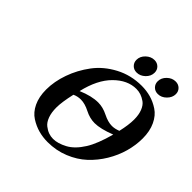

<svg xmlns="http://www.w3.org/2000/svg" viewBox="-226 -1095 1317 1317"><g transform="rotate(45 432.5 -436.5)"><path d="M159.2 -226.1Q159.2 -304.2 188.5 -387.2Q217.8 -470.2 272 -542.7Q326.2 -615.2 413.6 -661.6Q501 -708 605 -708Q650.9 -708 692.9 -696.5Q734.9 -685.1 775.4 -658.4Q815.9 -631.8 840.6 -579.8Q865.2 -527.8 865.2 -457Q865.2 -392.1 846.7 -325.4Q828.1 -258.8 790.5 -196.3Q752.9 -133.8 700.9 -85.4Q648.9 -37.1 576.4 -7.6Q503.9 22 420.9 22Q375 22 332.5 10.5Q290 -1 249 -27.1Q208 -53.2 183.6 -104.2Q159.2 -155.3 159.2 -226.1ZM295.9 -189Q295.9 -140.1 308.8 -105Q321.8 -69.8 344 -52.5Q366.2 -35.2 387.7 -27.6Q409.2 -20 432.1 -20Q477.1 -20 531.5 -49.1Q585.9 -78.1 630.9 -149.9Q670.9 -213.9 703.1 -333Q613.3 -297.9 557.1 -297.9Q510.3 -297.9 463.1 -322Q416 -346.2 377 -346.2Q344.7 -346.2 316.9 -333Q295.9 -240.7 295.9 -189ZM329.1 -380.9Q411.1 -416 475.1 -416Q521 -416 568.6 -392.1Q616.2 -368.2 654.8 -368.2Q682.6 -368.2 714.8 -380.9Q731.9 -455.1 731.9 -506.8Q731.9 -553.7 718.5 -587.4Q705.1 -621.1 682.6 -637Q660.2 -652.8 638.7 -659.9Q617.2 -667 594.2 -667Q509.3 -667 435.3 -593.5Q361.3 -520 329.1 -380.9ZM453.1 -808.1Q453.1 -842.3 480.7 -868.7Q508.3 -895 542 -895Q568.8 -895 586.4 -877.7Q604 -860.4 604 -834Q604 -799.8 576.7 -773.4Q549.3 -747.1 515.1 -747.1Q488.3 -747.1 470.7 -764.6Q453.1 -782.2 453.1 -808.1ZM660.2 -806.6Q660.2 -840.8 687.5 -867.2Q714.8 -893.6 749 -893.6Q775.9 -893.6 793.5 -876.2Q811 -858.9 811 -833Q811 -799.8 783.9 -772.7Q756.8 -745.6 722.2 -745.6Q695.3 -745.6 677.7 -763.2Q660.2 -780.8 660.2 -806.6Z"/></g></svg>

Font: CMU Serif
Style: BoldItalic
Weight: 700
Italic angle: -14.04°
Version: Version 0.7.0